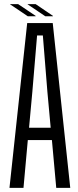

<svg xmlns="http://www.w3.org/2000/svg" viewBox="-20 -912 381 932"><path d="M26 0 112 -800H236L321 0H253L232 -232H115L94 0ZM121 -292H226L210 -467L188 -740H160L137 -466ZM115 -833 29 -891V-892H68L153 -835V-833ZM114 -891V-892H153L237 -835V-833H200Z"/></svg>

Font: Big Shoulders Display
Style: Regular
Weight: 400
Designer: Patric King
Foundry: XO Type Co
Version: Version 1.000; ttfautohint (v1.8.2)